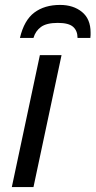

<svg xmlns="http://www.w3.org/2000/svg" viewBox="-20 -760 388 780"><path d="M28 0 142 -536H230L116 0ZM61 -606Q78 -678 119.5 -709Q161 -740 224 -740Q278 -740 313 -711.5Q348 -683 348 -628Q348 -623 348 -617.5Q348 -612 347 -606H295Q295 -635 277 -651Q259 -667 215 -667Q169 -667 146.5 -650.5Q124 -634 116 -606Z"/></svg>

Font: Noto Sans IKEA
Style: Italic
Weight: 400
Italic angle: -12°
Designer: Monotype Design Team
Foundry: Monotype Imaging Inc.
Version: Version 2.001